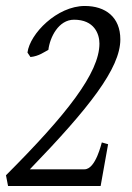

<svg xmlns="http://www.w3.org/2000/svg" viewBox="-20 -623 441 643"><path d="M264 -603C171 -603 80 -510 72 -447L82 -432C111 -435 128 -449 142 -456C147 -498 176 -557 228 -557C296 -557 313 -509 313 -477C313 -379 203 -239 0 -36L7 0H317L342 -140L321 -146C320 -145 301 -56 263 -56H80C278 -261 383 -394 383 -491C383 -566 333 -603 264 -603Z"/></svg>

Font: Temporarium
Style: Italic
Weight: 400
Italic angle: -7°
Version: Version 1.1